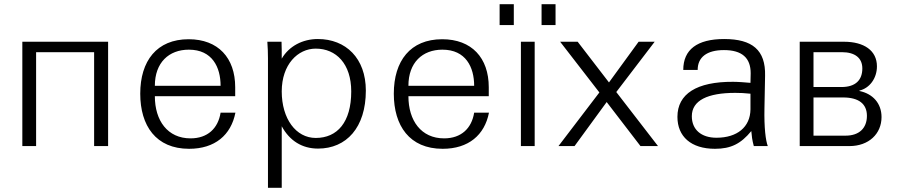

<svg xmlns="http://www.w3.org/2000/svg" viewBox="-20 -700 4316 920"><path d="M153 0V-450H431V0H498V-500H87V0Z M652 -251C652 -98 727 13 886 13C1010 13 1087 -53 1108 -160H1037C1025 -85 975 -37 893 -37C783 -37 722 -122 722 -239H1107V-282C1107 -423 1025 -512 884 -512C731 -512 652 -408 652 -251ZM722 -289C722 -400 789 -462 885 -462C997 -462 1037 -378 1037 -289Z M1330 -262C1330 -391 1407 -467 1493 -467C1591 -467 1663 -394 1663 -262C1663 -114 1596 -39 1493 -39C1398 -39 1330 -131 1330 -262ZM1330 -95C1368 -25 1428 12 1504 12C1640 12 1733 -89 1733 -266C1733 -421 1637 -513 1503 -513C1430 -513 1365 -479 1330 -419V-421C1330 -437 1330 -487 1329 -500H1261C1263 -474 1264 -447 1264 -421V200H1330Z M1867 -251C1867 -98 1942 13 2101 13C2225 13 2302 -53 2323 -160H2252C2240 -85 2190 -37 2108 -37C1998 -37 1937 -122 1937 -239H2322V-282C2322 -423 2240 -512 2099 -512C1946 -512 1867 -408 1867 -251ZM1937 -289C1937 -400 2004 -462 2100 -462C2212 -462 2252 -378 2252 -289Z M2542 0V-500H2476V0ZM2374 -580H2442V-680H2374ZM2575 -580H2642V-680H2575Z M3117 -500H3040L2898 -305L2748 -500H2664L2852 -257L2656 0H2733L2887 -211L3049 0H3133L2933 -259Z M3576 -176C3575 -91 3512 -40 3413 -40C3340 -40 3295 -79 3295 -143C3295 -219 3371 -255 3503 -255C3527 -255 3548 -254 3576 -251ZM3226 -140C3226 -46 3291 13 3406 13C3482 13 3530 -11 3580 -72C3582 -49 3584 -29 3592 0H3659C3649 -26 3641 -87 3643 -182L3646 -337C3649 -460 3585 -513 3450 -513C3320 -513 3254 -462 3254 -365H3323C3323 -426 3367 -460 3449 -460C3535 -460 3577 -423 3577 -349L3576 -303C3553 -305 3518 -308 3493 -308C3318 -309 3226 -250 3226 -140Z M4020 -233C4095 -233 4134 -202 4134 -145C4134 -86 4097 -50 4032 -50H3878V-233ZM4014 -450C4077 -450 4112 -422 4112 -372C4112 -316 4079 -283 4012 -283H3878V-450ZM4050 0C4143 0 4204 -59 4204 -139C4204 -205 4162 -251 4098 -264V-266C4146 -277 4182 -324 4182 -382C4182 -458 4120 -500 4024 -500H3812V0Z"/></svg>

Font: Perun Light
Style: Regular
Weight: 300
Foundry: Copyright (c) Stefan Peev, Context Ltd, 2016
Version: Version 1.089